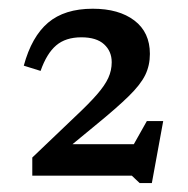

<svg xmlns="http://www.w3.org/2000/svg" viewBox="-20 -725 431 440"><path d="M265 -356 316.5 -447.5H354L328 -305.5H300L282 -322.5H54V-364L152.5 -458Q184.5 -488 202.5 -508.8Q220.5 -529.5 228.2 -546.5Q236 -563.5 236 -582.5Q236 -607.5 218.5 -623.5Q201 -639.5 166.5 -639.5Q130.5 -639.5 108.8 -621Q87 -602.5 73 -562.5L34.5 -574.5Q52.5 -641 90.2 -673Q128 -705 192.5 -705Q252.5 -705 288 -678Q323.5 -651 323.5 -601.5Q323.5 -575 312.8 -553Q302 -531 275.2 -504.8Q248.5 -478.5 199.5 -438.5L111.5 -366L108 -394.5H326Z"/></svg>

Font: Newsreader 9pt
Style: Regular
Weight: 400
Designer: Hugues Gentile
Foundry: Production Type
Version: Version 1.003